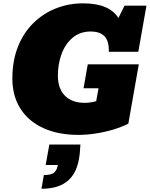

<svg xmlns="http://www.w3.org/2000/svg" viewBox="-20 -812 917 1176"><path d="M460.4 14.2Q335.4 14.2 244.6 -27.8Q153.8 -69.8 105 -146.7Q56.2 -223.6 55.7 -329.6Q55.7 -440.4 90.1 -526.4Q124.5 -612.3 185.1 -671.4Q245.6 -730.5 323.5 -761Q401.4 -791.5 487.8 -791.5Q569.8 -791.5 622.8 -769.3Q675.8 -747.1 705.6 -702.1L742.7 -777.3H877L827.1 -494.6H646.5Q647.9 -564 618.4 -591.6Q588.9 -619.1 536.6 -619.1Q470.2 -619.1 425 -581.1Q379.9 -543 357.2 -481.4Q334.5 -419.9 334.5 -349.6Q334.5 -269.5 377.7 -225.8Q420.9 -182.1 499 -182.1Q516.1 -182.1 534.7 -184.8Q553.2 -187.5 569.3 -192.4L583.5 -271.5H491.7L517.6 -418H830.1L766.1 -54.7Q726.1 -34.2 674.3 -18.6Q622.6 -2.9 567.1 5.6Q511.7 14.2 460.4 14.2ZM233.9 344.2 248.5 261.2V260.3Q292.5 260.3 310.5 245.8Q328.6 231.4 334.5 198.7H259.8L282.2 73.2H472.7Q470.7 104.5 468.8 124.8Q466.8 145 462.9 165.5Q447.3 253.9 390.9 299.1Q334.5 344.2 233.9 344.2Z"/></svg>

Font: Bevan
Style: Italic
Weight: 400
Italic angle: -10°
Designer: Vernon Adams
Foundry: Vernon Adams
Version: Version 2.100; ttfautohint (v1.8.3)